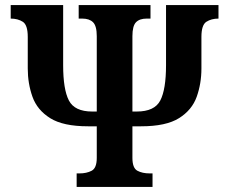

<svg xmlns="http://www.w3.org/2000/svg" viewBox="-20 -734 903 754"><path d="M281 0H579V-53H568Q539 -53 519.5 -63.5Q500 -74 500 -114V-238H534Q632 -238 683 -270Q734 -302 752.5 -354Q771 -406 771 -465V-589Q771 -636 790.5 -648.5Q810 -661 838 -661V-714H632V-478Q632 -383 609.5 -339.5Q587 -296 517 -296H500V-592Q500 -632 514 -646.5Q528 -661 556 -661H571V-714H289V-661H303Q331 -661 345.5 -646.5Q360 -632 360 -592V-296H342Q273 -296 250.5 -339.5Q228 -383 228 -478V-714H22V-661Q50 -661 69.5 -648.5Q89 -636 89 -589V-465Q89 -406 107.5 -354Q126 -302 177 -270Q228 -238 326 -238H360V-114Q360 -74 340 -63.5Q320 -53 292 -53H281Z"/></svg>

Font: Noto Serif ExtraCondensed Extra
Style: Regular
Weight: 800
Width: 3
Designer: Monotype Design Team
Foundry: Monotype Imaging Inc.
Version: Version 1.002